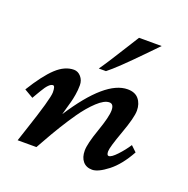

<svg xmlns="http://www.w3.org/2000/svg" viewBox="-110 -564 647 662"><g transform="rotate(20 213.0 -233.5)"><path d="M132.8 -137.2Q234.9 -294.9 315.9 -294.9Q343.3 -294.9 356.9 -278.3Q370.6 -261.7 370.6 -236.3Q370.6 -210.9 347.9 -148.4Q325.2 -85.9 325.2 -71Q325.2 -56.2 332.5 -56.2Q342.3 -56.2 361.3 -76.4Q380.4 -96.7 395 -119.1L415.5 -99.6Q386.2 -46.4 351.3 -19.3Q316.4 7.8 294.7 7.8Q272.9 7.8 260.7 -6.6Q248.5 -21 248.5 -45.9Q248.5 -70.8 268.3 -127.2Q288.1 -183.6 288.1 -207.3Q288.1 -231 272 -231Q253.4 -231 228 -207.3Q202.6 -183.6 178.7 -149.4Q140.6 -94.7 101.1 -23.4L87.9 0H19L34.2 -45.9Q76.7 -172.9 76.7 -196.5Q76.7 -220.2 68.8 -220.2Q54.7 -220.2 35.2 -186.5Q30.8 -178.7 27.8 -174.1Q24.9 -169.4 21.2 -162.8Q17.6 -156.2 16.6 -154.8L-16.1 -173.8Q22 -235.8 53.7 -265.4Q85.4 -294.9 118.7 -294.9Q133.8 -294.9 144.8 -282.2Q155.8 -269.5 155.8 -251.5Q155.8 -233.4 152.8 -216.1Q149.9 -198.7 146.7 -187.3Q143.6 -175.8 138.4 -157.7Q133.3 -139.6 132.8 -137.2ZM223.6 -328.1H197.3Q217.3 -356 274.4 -447.8L291.5 -475.1H374.5Q367.7 -468.3 335.9 -435.5Q255.4 -352.5 223.6 -328.1Z"/></g></svg>

Font: Niconne
Style: Regular
Weight: 400
Designer: Vernon Adams
Foundry: Vernon Adams
Version: Version 1.002